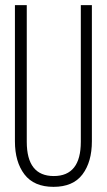

<svg xmlns="http://www.w3.org/2000/svg" viewBox="-20 -720 416 746"><path d="M84 -700V-169Q84 -36 189 -36Q294 -36 294 -169V-700H337V-171Q337 -91 300.5 -42.5Q264 6 188 6Q112 6 75 -42.5Q38 -91 38 -171V-700Z"/></svg>

Font: Bebas Neue Book
Style: Regular
Weight: 400
Designer: Ryoichi Tsunekawa
Foundry: Ryoichi Tsunekawa
Version: Version 001.003